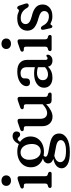

<svg xmlns="http://www.w3.org/2000/svg" viewBox="793 -1509 962 2588"><g transform="rotate(-90 1274.0 -215.0)"><path d="M133 -548Q101.5 -548 82 -565.8Q62.5 -583.5 62.5 -612Q62.5 -640.5 82 -658.2Q101.5 -676 133 -676Q165 -676 184.5 -658.2Q204 -640.5 204 -612.5Q204 -583.5 184.5 -565.8Q165 -548 133 -548ZM193 -431V-89Q193 -72 198.5 -64Q204 -56 215 -52.5L232.5 -48Q252 -39.5 252 -23Q252 0 225 0H62Q34.5 0 34.5 -23Q34.5 -39.5 54 -48L72.5 -52.5Q83 -56 88.5 -64Q94 -72 94 -89V-343.5Q94 -359 89.2 -365.5Q84.5 -372 74.5 -374L45.5 -375.5Q26.5 -381.5 26.5 -397Q26.5 -414.5 51.5 -423.5L121.5 -448Q137 -453.5 147.5 -456.5Q158 -459.5 167 -459.5Q193 -459.5 193 -431Z M591.5 -30.5Q687 -16.5 727.8 14.8Q768.5 46 768.5 101Q768.5 165 704.8 205.2Q641 245.5 517 245.5Q402.5 245.5 351 214.2Q299.5 183 299.5 135.5Q299.5 97 329.2 67.5Q359 38 426.5 23Q390 9 377.5 -8.8Q365 -26.5 365 -49Q365 -69 380 -88Q395 -107 431.5 -118Q375.5 -138 344.2 -180.2Q313 -222.5 313 -279.5Q313 -334 339.8 -375.2Q366.5 -416.5 414.5 -439.8Q462.5 -463 525.5 -463Q581 -463 625.5 -442.5L628 -447Q670 -526.5 735.5 -526.5Q762 -526.5 779 -512.2Q796 -498 796 -473Q796 -451 785.2 -437.8Q774.5 -424.5 755.5 -424.5Q739 -424.5 730 -432.8Q721 -441 713.8 -449.2Q706.5 -457.5 694.5 -457.5Q677 -457.5 656 -425.5Q690.5 -401.5 709.5 -365Q728.5 -328.5 728.5 -285Q728.5 -231 702 -190.2Q675.5 -149.5 629 -126.5Q582.5 -103.5 523 -103.5Q495.5 -103.5 470.5 -108Q455 -96 455 -83Q455 -72 466 -63.5Q477 -55 506.2 -47.2Q535.5 -39.5 591.5 -30.5ZM511.5 -419Q465 -418 438.2 -383Q411.5 -348 414.5 -291.5Q417.5 -223.5 449.5 -184.8Q481.5 -146 530 -147Q576.5 -148 603.2 -183Q630 -218 627 -276.5Q624 -342 592.2 -380.8Q560.5 -419.5 511.5 -419ZM382 115.5Q382 148.5 415.5 171Q449 193.5 535 193.5Q607 193.5 643.2 174.2Q679.5 155 679.5 124Q679.5 95.5 650 78.2Q620.5 61 538.5 49Q498.5 43 469.5 36Q424 47 403 68.5Q382 90 382 115.5Z M867 -128V-343.5Q867 -359 862.2 -365.5Q857.5 -372 848 -374L818.5 -375.5Q800 -381.5 800 -397Q800 -414.5 824.5 -423.5L895 -448Q910.5 -453.5 920.8 -456.5Q931 -459.5 940 -459.5Q966.5 -459.5 966.5 -431V-153.5Q966.5 -108 987.8 -84.2Q1009 -60.5 1044.5 -60.5Q1069 -60.5 1096.8 -73.8Q1124.5 -87 1156 -115.5L1162.5 -122V-343.5Q1162.5 -359 1157.8 -365.5Q1153 -372 1143.5 -374L1114 -375.5Q1095.5 -381.5 1095.5 -397Q1095.5 -414.5 1120 -423.5L1190.5 -448Q1206 -453.5 1216.2 -456.5Q1226.5 -459.5 1235.5 -459.5Q1262 -459.5 1262 -431V-89Q1262 -72 1267.5 -64Q1273 -56 1283.5 -52.5L1301.5 -48Q1320.5 -39.5 1320.5 -23Q1320.5 0 1293.5 0H1219Q1165.5 0 1165.5 -54V-74Q1072.5 12 996 12Q939 12 903 -25.8Q867 -63.5 867 -128Z M1385.5 -102.5Q1385.5 -162.5 1437.8 -199.5Q1490 -236.5 1579.5 -236.5Q1623 -236.5 1662 -226V-338Q1662 -377 1640.8 -398Q1619.5 -419 1582 -419Q1547.5 -419 1529.2 -405Q1511 -391 1511 -370V-342Q1511 -291.5 1455.5 -291.5Q1431 -291.5 1418.8 -304.2Q1406.5 -317 1406.5 -338Q1406.5 -369.5 1429.8 -398.2Q1453 -427 1497.5 -445Q1542 -463 1606 -463Q1682.5 -463 1721.8 -427.5Q1761 -392 1761 -330.5V-80.5Q1761 -55 1783 -55Q1794.5 -55 1802.5 -63.5Q1805 -66.5 1808 -68.8Q1811 -71 1815 -71Q1831 -71 1831 -51Q1831 -28.5 1809.2 -8.8Q1787.5 11 1751.5 11Q1718 11 1695.8 -5Q1673.5 -21 1670 -49.5Q1611 11 1521.5 11Q1460 11 1422.8 -19.2Q1385.5 -49.5 1385.5 -102.5ZM1487.5 -120Q1487.5 -84.5 1509.2 -66.8Q1531 -49 1564.5 -49Q1620 -49 1662 -89.5V-185Q1645 -190.5 1626.5 -194Q1608 -197.5 1587.5 -197.5Q1541.5 -197.5 1514.5 -177Q1487.5 -156.5 1487.5 -120Z M1978 -548Q1946.5 -548 1927 -565.8Q1907.5 -583.5 1907.5 -612Q1907.5 -640.5 1927 -658.2Q1946.5 -676 1978 -676Q2010 -676 2029.5 -658.2Q2049 -640.5 2049 -612.5Q2049 -583.5 2029.5 -565.8Q2010 -548 1978 -548ZM2038 -431V-89Q2038 -72 2043.5 -64Q2049 -56 2060 -52.5L2077.5 -48Q2097 -39.5 2097 -23Q2097 0 2070 0H1907Q1879.5 0 1879.5 -23Q1879.5 -39.5 1899 -48L1917.5 -52.5Q1928 -56 1933.5 -64Q1939 -72 1939 -89V-343.5Q1939 -359 1934.2 -365.5Q1929.5 -372 1919.5 -374L1890.5 -375.5Q1871.5 -381.5 1871.5 -397Q1871.5 -414.5 1896.5 -423.5L1966.5 -448Q1982 -453.5 1992.5 -456.5Q2003 -459.5 2012 -459.5Q2038 -459.5 2038 -431Z M2347 -37Q2381 -37 2400 -54.2Q2419 -71.5 2419 -98.5Q2419 -128 2396.2 -145.5Q2373.5 -163 2327 -176Q2239.5 -198.5 2197 -233.5Q2154.5 -268.5 2154.5 -327.5Q2154.5 -386 2196.2 -424.8Q2238 -463.5 2321.5 -463.5Q2366 -463.5 2390.5 -452Q2415 -440.5 2428 -440.5Q2434.5 -440.5 2438.8 -446.2Q2443 -452 2447.8 -458Q2452.5 -464 2462 -464Q2471.5 -464 2479 -457.8Q2486.5 -451.5 2492 -435.5L2517 -360.5Q2530.5 -320 2506 -311Q2480.5 -302 2462 -330Q2438 -374.5 2403.2 -395.5Q2368.5 -416.5 2325.5 -416.5Q2282.5 -416.5 2263 -397.5Q2243.5 -378.5 2243.5 -350.5Q2243.5 -319.5 2269.8 -300.5Q2296 -281.5 2347.5 -268Q2425.5 -250.5 2466.5 -216Q2507.5 -181.5 2507.5 -121Q2507.5 -64.5 2464.8 -27.2Q2422 10 2350 10Q2315 10 2294 3.5Q2273 -3 2262.2 -9.5Q2251.5 -16 2246.5 -16Q2238.5 -16 2234.2 -9.5Q2230 -3 2225.5 3.5Q2221 10 2212 10Q2193.5 10 2188 -15L2170 -94.5Q2165.5 -115 2167.2 -127.8Q2169 -140.5 2181 -144Q2203.5 -150.5 2222.5 -118Q2262 -37 2347 -37Z"/></g></svg>

Font: Fraunces 72pt SuperSoft
Style: Regular
Weight: 400
Version: Version 1.000;[b76b70a41]